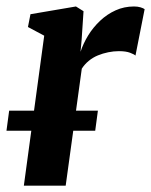

<svg xmlns="http://www.w3.org/2000/svg" viewBox="-30 -588 478 608"><path d="M45.5 0 110 -475 58.5 -502.5 66.5 -543 210.5 -567.5 234.5 -552.5 228.5 -462 225 -424Q233.5 -450 249.2 -475.8Q265 -501.5 287 -522.2Q309 -543 336 -555.2Q363 -567.5 394.5 -567.5Q406 -567.5 415 -564.8Q424 -562 428 -559L399 -412Q395 -416 381.8 -421Q368.5 -426 346.5 -426Q330 -426 312.8 -422.5Q295.5 -419 279.8 -412.5Q264 -406 251 -395.2Q238 -384.5 229 -370.5L178 0ZM280 -237.5 271.5 -174H-9.5L-1 -237.5Z"/></svg>

Font: Merriweather Light 18pt
Style: Bold Italic
Weight: 700
Italic angle: -7.8°
Version: Version 2.101